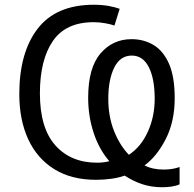

<svg xmlns="http://www.w3.org/2000/svg" viewBox="-20 -745 816 806"><path d="M713.4 -332.5Q713.4 -234.9 675.8 -161.4Q638.2 -87.9 586.9 -50.8Q619.6 -33.2 667 -33.2Q704.6 -33.2 733.9 -43.9V28.8Q720.2 35.2 700.9 38.1Q681.6 41 661.6 41Q615.2 41 576.7 28.1Q538.1 15.1 503.4 -7.8Q479 1 447.5 5.4Q416 9.8 382.8 9.8Q279.8 9.8 207.8 -34.9Q135.7 -79.6 98.4 -160.6Q61 -241.7 61 -349.6Q61 -524.9 138.4 -625Q215.8 -725.1 374.5 -725.1Q407.7 -725.1 436 -720Q464.4 -714.8 482.4 -708L460.4 -637.7Q447.8 -642.6 422.9 -647.2Q397.9 -651.9 373.5 -651.9Q255.9 -651.9 201.7 -572.5Q147.5 -493.2 147.5 -353Q147.5 -207.5 212.4 -134.8Q277.3 -62 387.7 -62Q416 -62 439 -68.4Q396 -117.7 373 -187.7Q350.1 -257.8 350.1 -334.5Q350.1 -460 401.6 -520.3Q453.1 -580.6 532.2 -580.6Q583.5 -580.6 624.5 -556.2Q665.5 -531.7 689.5 -477.3Q713.4 -422.9 713.4 -332.5ZM629.4 -330.1Q629.4 -414.6 604.7 -463.1Q580.1 -511.7 533.2 -511.7Q484.4 -511.7 459.5 -461.2Q434.6 -410.6 434.6 -330.1Q434.6 -256.3 458.5 -195.8Q482.4 -135.3 521 -95.2Q571.8 -128.4 600.6 -191.9Q629.4 -255.4 629.4 -330.1Z"/></svg>

Font: Open Sans
Style: Regular
Weight: 400
Designer: Monotype Design Team
Foundry: Monotype Imaging Inc.
Version: Version 3.000; ttfautohint (v1.8.4)